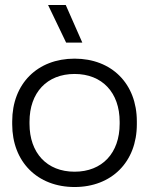

<svg xmlns="http://www.w3.org/2000/svg" viewBox="-20 -737 599 771"><path d="M279.5 14C428.5 14 529.5 -87 529.5 -238V-249.5C529.5 -401 428.5 -501.5 279.5 -501.5C130.5 -501.5 29 -401 29 -249.5V-238C29 -87 130.5 14 279.5 14ZM279.5 -47.5C168.5 -47.5 98.5 -122.5 98.5 -240V-248C98.5 -365 168.5 -440 279.5 -440C390.5 -440 460.5 -365 460.5 -248V-240C460.5 -122.5 390.5 -47.5 279.5 -47.5ZM244 -717H173L245.5 -566H310.5Z"/></svg>

Font: MCL Standard Light
Style: Regular
Weight: 300
Designer: Květoslav Bartoš
Foundry: Florian Karsten
Version: Version 1.001;Glyphs 3.2.3 (3260)